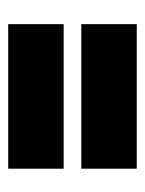

<svg xmlns="http://www.w3.org/2000/svg" viewBox="36 -544 346 457"><g transform="rotate(90 208.5 -315.0)"><path d="M37 -336V-468H381V-336ZM37 -162V-294H381V-162Z"/></g></svg>

Font: Bricolage Grotesque 96pt ExtraBold SemiCondensed
Style: Regular
Weight: 800
Width: 4
Version: Version 1.001;gftools[0.9.33.dev8+g029e19f]